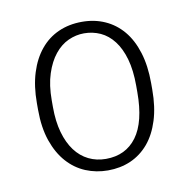

<svg xmlns="http://www.w3.org/2000/svg" viewBox="-54 -774 481 489"><g transform="rotate(-10 187.0 -529.0)"><path d="M77.6 -520Q77.6 -482.9 85.7 -454.3Q93.8 -425.8 108.4 -406.2Q123 -386.7 143.3 -376.7Q163.6 -366.7 188 -366.7Q239.3 -366.7 267.6 -405Q295.9 -443.4 295.9 -520V-537.1Q295.9 -577.1 287.6 -606.2Q279.3 -635.3 264.6 -654.3Q250 -673.3 230.2 -682.4Q210.4 -691.4 188 -691.4Q167 -691.4 147.2 -682.4Q127.4 -673.3 112.1 -654.3Q96.7 -635.3 87.2 -606.2Q77.6 -577.1 77.6 -537.1ZM39.1 -537.1Q39.1 -581.1 49.8 -615.2Q60.5 -649.4 80.1 -673.1Q99.6 -696.8 127 -709Q154.3 -721.2 188 -721.2Q220.2 -721.2 247.1 -709.2Q273.9 -697.3 293.5 -674.1Q313 -650.9 323.7 -616.5Q334.5 -582 334.5 -537.1V-520Q334.5 -475.1 323.7 -440.9Q313 -406.7 293.5 -383.5Q273.9 -360.4 247.1 -348.6Q220.2 -336.9 188 -336.9Q157.7 -336.9 130.6 -348.1Q103.5 -359.4 83.3 -382.1Q63 -404.8 51 -439.2Q39.1 -473.6 39.1 -520Z"/></g></svg>

Font: Ufes Sans Thin
Style: Regular
Weight: 100
Designer: Ricardo Esteves & Thais Bronze
Foundry: ProDesignUfes - Ricardo Esteves, Thais Bronze (This is a derivative work, based on Roboto family, by Christian Robertson
Version: Version 2.0